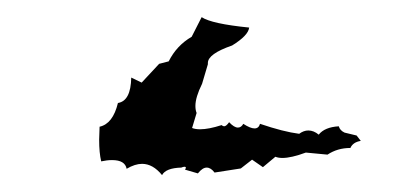

<svg xmlns="http://www.w3.org/2000/svg" viewBox="-20 -608 484 225"><path d="M96.7 -459.5Q112.3 -462.9 118.2 -487.3Q133.3 -489.7 133.8 -517.1L146 -511.2L166.5 -533.2L177.7 -536.1Q187 -554.7 204.6 -564.9L216.3 -587.9Q228 -580.1 272 -575.7Q271 -566.4 252 -554.7Q223.6 -544.9 223.6 -534.2V-532.7L216.8 -509.8Q209 -494.1 209 -483.9Q209 -479 210.4 -475.6L205.1 -458Q209 -456.5 214.4 -456.5Q224.6 -456.5 239.7 -461.4Q241.2 -460 242.7 -460Q245.1 -460 248.5 -464.8Q254.4 -458.5 258.8 -458.5Q262.7 -458.5 265.1 -462.9Q273.4 -457.5 278.3 -457.5Q283.2 -457.5 284.7 -462.9Q312 -453.6 330.6 -451.2Q335.9 -455.1 341.3 -455.1Q347.7 -455.1 353.5 -450.2Q360.4 -459 377 -460Q378.4 -455.1 383.8 -452.6L397.9 -449.2L402.8 -442.9Q393.6 -441.4 390.6 -434.6Q375.5 -434.6 363.8 -426.8L338.4 -429.2Q321.3 -422.9 311 -422.9Q306.2 -422.9 302.7 -424.3L288.1 -412.1L275.4 -420.9L262.2 -410.6L231.4 -405.8Q227.1 -411.6 222.2 -411.6Q217.3 -411.6 211.9 -404.8L196.8 -409.2Q197.8 -410.6 197.8 -411.6Q197.8 -412.6 196.3 -412.6Q194.8 -412.6 192.4 -411.6Q174.3 -411.1 169.9 -402.8Q159.2 -416 146.5 -416Q138.2 -416 128.4 -410.2Q126.5 -420.4 111.3 -420.4Q105.5 -420.4 98.6 -418.9Q96.2 -428.7 96.2 -444.3Z"/></svg>

Font: Truetypewriter PolyglOTT
Style: Regular
Weight: 400
Designer: Sergey Beatoff a.k.a. Sam_T
Version: Version 3.76